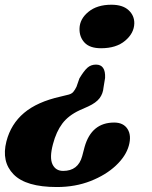

<svg xmlns="http://www.w3.org/2000/svg" viewBox="-27 -598 625 792"><path d="M400 -237Q398 -212 383.8 -193Q369.5 -174 337 -159L301 -143Q255 -121.5 230 -88.2Q205 -55 191.5 -3.5Q176.5 52.5 189.5 79.8Q202.5 107 233.5 107Q295.5 107 312 46L322 8Q350.5 -92.5 444 -92.5Q482 -92.5 499 -66Q516 -39.5 504.5 2.5Q492.5 46 451 85Q409.5 124 346.5 148.8Q283.5 173.5 207.5 173.5Q80 173.5 29 121.2Q-22 69 -0.5 -15Q18 -86.5 72.2 -132.2Q126.5 -178 222.5 -199.5L249 -206Q267.5 -209.5 275 -218.5Q282.5 -227.5 288.5 -240L300.5 -274.5Q319 -305.5 333.5 -318.5Q348 -331.5 369 -331.5Q409 -331.5 406.5 -276.5ZM432.5 -578.5Q479 -578.5 503.2 -556.2Q527.5 -534 527 -501.5Q526 -461 489.2 -430Q452.5 -399 390 -399Q343.5 -399 321.8 -422.2Q300 -445.5 301 -480.5Q302 -520 337.8 -549.2Q373.5 -578.5 432.5 -578.5Z"/></svg>

Font: Fraunces 9pt S050
Style: Bold Italic
Weight: 700
Italic angle: -16°
Version: Version 1.000; ttfautohint (v1.8.3)